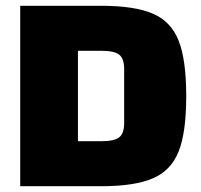

<svg xmlns="http://www.w3.org/2000/svg" viewBox="-20 -645 695 665"><path d="M329 -625Q447 -625 510 -597.5Q573 -570 599 -503.5Q625 -437 625 -312Q625 -187 599 -121Q573 -55 510 -27.5Q447 0 329 0H50V-625ZM250 -156H332Q376 -156 393 -169.5Q410 -183 410 -219V-406Q410 -442 393 -455.5Q376 -469 332 -469H250Z"/></svg>

Font: Changa Black
Style: Regular
Weight: 900
Designer: Eduardo Rodriguez Tunni
Foundry: Eduardo Rodriguez Tunni
Version: Version 2.001; ttfautohint (v1.5.10-5e6f)